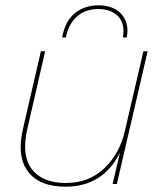

<svg xmlns="http://www.w3.org/2000/svg" viewBox="-20 -693 602 723"><path d="M350 -659Q302 -659 270 -631Q238 -603 228 -552H214Q225 -613 261.5 -643Q298 -673 351 -673Q401 -673 430.5 -646.5Q460 -620 460 -577Q460 -566 457 -552H443Q445 -568 445 -575Q445 -615 419 -637Q393 -659 350 -659ZM520 -500H536L420 0H404L432 -119Q368 10 227 10Q128 10 85 -47.5Q42 -105 67 -210L134 -500H150L83 -208Q60 -109 99.5 -56.5Q139 -4 228 -4Q315 -4 373 -59.5Q431 -115 450 -199Z"/></svg>

Font: Elaine Sans Thin
Style: Italic
Weight: 250
Italic angle: -13°
Designer: Wei Huang
Foundry: Wei Huang
Version: Version 2.001;December 24, 2019;FontCreator 12.0.0.2547 64-b